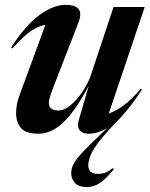

<svg xmlns="http://www.w3.org/2000/svg" viewBox="-20 -541 622 794"><path d="M567 -170.5Q526 -106.5 481 -57L431.5 -5Q393 37.5 374.5 65.5Q356 93.5 350.5 111.8Q345 130 345 143Q345 178 385 178Q403 178 417.2 172.2Q431.5 166.5 447 154L451 159Q415.5 202 390.8 217.2Q366 232.5 340 232.5Q305.5 232.5 290 215.5Q274.5 198.5 274.5 175Q274.5 154 286 133.8Q297.5 113.5 324 86Q350.5 58.5 395 15.5L423.5 -11.5Q384.5 12 346.5 12Q320.5 12 309.2 -2.8Q298 -17.5 306 -45.5L347 -185.5Q306.5 -111 272 -68Q237.5 -25 205 -6.5Q172.5 12 139 12Q86 12 66.2 -12.2Q46.5 -36.5 46.5 -73Q46.5 -108 59.5 -143.5L167.5 -438Q141 -434.5 109.2 -413.5Q77.5 -392.5 31.5 -340.5L26 -345Q88 -439.5 145 -480.2Q202 -521 251.5 -521Q291.5 -521 305.5 -503.2Q319.5 -485.5 303 -444L197.5 -172Q182 -132 182 -115.5Q182 -84 222 -84Q244.5 -84 269.5 -104Q294.5 -124 316.8 -155.5Q339 -187 353 -222L449.5 -512H578.5L430 -72Q455.5 -80 488.5 -103.2Q521.5 -126.5 562.5 -174.5Z"/></svg>

Font: Newsreader Display SemiBold
Style: Italic
Weight: 600
Italic angle: -17°
Designer: Hugues Gentile
Foundry: Production Type
Version: Version 1.001